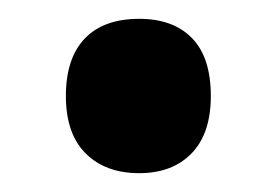

<svg xmlns="http://www.w3.org/2000/svg" viewBox="-20 -573 295 204"><path d="M50 -471Q50 -511 70 -532Q90 -553 128 -553Q164 -553 184 -532.5Q204 -512 204 -471Q204 -431 183.5 -410Q163 -389 128 -389Q92 -389 71 -410Q50 -431 50 -471Z"/></svg>

Font: Noto Sans Display ExtraCondensed
Style: Bold
Weight: 700
Width: 2
Designer: Monotype Design Team
Foundry: Monotype Imaging Inc.
Version: Version 2.003